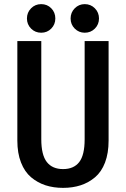

<svg xmlns="http://www.w3.org/2000/svg" viewBox="-20 -899 610 930"><path d="M248 -809.5Q248 -780.5 228.2 -760.5Q208.5 -740.5 179.5 -740.5Q150.5 -740.5 130.5 -760.5Q110.5 -780.5 110.5 -809.5Q110.5 -838.5 130.5 -858.8Q150.5 -879 179.5 -879Q208.5 -879 228.2 -859Q248 -839 248 -809.5ZM390.5 -740.5Q362 -740.5 342 -760.5Q322 -780.5 322 -809.5Q322 -838.5 342 -858.8Q362 -879 390.5 -879Q419.5 -879 439.5 -858.8Q459.5 -838.5 459.5 -809.5Q459.5 -780.5 439.5 -760.5Q419.5 -740.5 390.5 -740.5ZM64 -218V-700H180V-224.5Q180 -148.5 206.8 -114.2Q233.5 -80 285.5 -80Q337.5 -80 363.8 -114Q390 -148 390 -224V-700H506V-218Q506 -157 488.8 -111.8Q471.5 -66.5 440.2 -40.2Q409 -14 370.5 -1.5Q332 11 285.5 11Q239 11 200.5 -1.5Q162 -14 130.8 -40.2Q99.5 -66.5 81.8 -111.8Q64 -157 64 -218Z"/></svg>

Font: League Mono Narrow Medium
Style: Regular
Weight: 500
Width: 3
Designer: Tyler Finck
Foundry: The League of Moveable Type / Tyler Finck
Version: Version 2.210